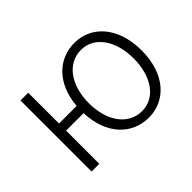

<svg xmlns="http://www.w3.org/2000/svg" viewBox="-109 -776 1018 1018"><g transform="rotate(-45 399.5 -267.0)"><path d="M516 -37C415 -37 346 -130 346 -266C346 -402 415 -496 516 -496C615 -496 682 -402 682 -266C682 -130 615 -37 516 -37ZM158 -302V-533H100V0H158V-249H289C295 -83 392 13 518 13C643 13 742 -89 742 -266C742 -444 643 -547 518 -547C397 -547 303 -458 290 -302Z"/></g></svg>

Font: Noto Sans Japanese Light
Style: Regular
Weight: 300
Designer: Ryoko NISHIZUKA (kana & ideographs); Paul D. Hunt (Latin, Greek & Cyrillic); Wenlong ZHANG (bopomofo); Sandoll Communica
Foundry: Adobe Systems Incorporated
Version: Version 1.000;PS 1;hotconv 1.0.78;makeotf.lib2.5.61930